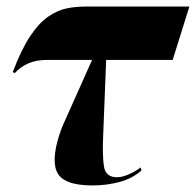

<svg xmlns="http://www.w3.org/2000/svg" viewBox="-20 -556 598 586"><path d="M262 10Q171 10 153 -33Q135 -76 169 -167L261 -373H121Q62 -373 25 -333L19 -336Q45 -405 72 -445.5Q99 -486 127.5 -505.5Q156 -525 184 -530.5Q212 -536 239 -536H558L507 -373H304L295 -145Q292 -79 297.5 -47Q303 -15 337 -15Q354 -15 375.5 -25Q397 -35 409 -45L412 -36Q384 -11 344.5 -0.5Q305 10 262 10Z"/></svg>

Font: Noto Serif Display ExtraCondensed Black
Style: Italic
Weight: 900
Width: 2
Italic angle: -12°
Designer: Monotype Design Team
Foundry: Monotype Imaging Inc.
Version: Version 2.009